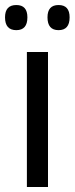

<svg xmlns="http://www.w3.org/2000/svg" viewBox="-36 -744 297 764"><path d="M197 -624Q241 -624 241 -675Q241 -724 197 -724Q153 -724 153 -675Q153 -624 197 -624ZM29 -624Q73 -624 73 -675Q73 -724 29 -724Q-16 -724 -16 -675Q-16 -624 29 -624ZM155 -537H71V0H155Z"/></svg>

Font: Noto Sans Display SemiCondensed
Style: Regular
Weight: 400
Width: 4
Designer: Monotype Design team
Foundry: Monotype Imaging Inc.
Version: 1.000